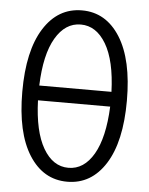

<svg xmlns="http://www.w3.org/2000/svg" viewBox="-54 -795 668 859"><g transform="rotate(5 280.0 -365.0)"><path d="M108.4 -649.4Q171.9 -750 279.8 -750Q387.7 -750 451.2 -649.4Q514.6 -548.8 514.6 -364.7Q514.6 -180.7 451.2 -80.6Q387.7 19.5 279.8 19.5Q171.9 19.5 108.4 -80.6Q44.9 -180.7 44.9 -364.7Q44.9 -548.8 108.4 -649.4ZM118.2 -332Q123 -192.4 166.5 -117.7Q210 -43 279.8 -43Q349.6 -43 393.1 -117.7Q436.5 -192.4 442.4 -332ZM118.2 -398.4H442.4Q437.5 -538.1 393.6 -612.3Q349.6 -686.5 279.8 -686.5Q210 -686.5 166.5 -612.3Q123 -538.1 118.2 -398.4Z"/></g></svg>

Font: Mgen+ 1c regular
Style: Regular
Weight: 400
Designer: [Source Han Sans]
Ryoko NISHIZUKA  (kana & ideographs); Paul D. Hunt (Latin, Greek & Cyrillic); Wenlong ZHANG  (bopomofo
Version: Version 1.059.20150602